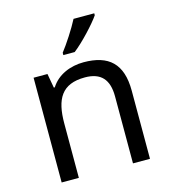

<svg xmlns="http://www.w3.org/2000/svg" viewBox="-113 -857 844 949"><g transform="rotate(-15 309.0 -383.0)"><path d="M457 -756V-766H351C328 -721 285 -655 256 -618V-606H314C361 -642 432 -719 457 -756ZM343 -546C275 -546 209 -519 174 -463H169L156 -536H85V0H173V-278C173 -403 211 -472 330 -472C412 -472 450 -429 450 -343V0H537V-349C537 -487 471 -546 343 -546Z"/></g></svg>

Font: Noto Sans Sinhala UI
Style: Regular
Weight: 400
Designer: Jelle Bosma - Monotype Design Team
Foundry: Monotype Imaging Inc.
Version: Version 2.006